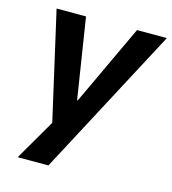

<svg xmlns="http://www.w3.org/2000/svg" viewBox="-103 -586 764 851"><g transform="rotate(15 279.0 -160.5)"><path d="M56 180 174 -23V35L52 -501H187L245 -132H248L421 -501H558L197 180Z"/></g></svg>

Font: Nunito Sans 7pt SemiCondensed
Style: Bold Italic
Weight: 700
Width: 4
Italic angle: -9°
Designer: Vernon Adams
Foundry: Vernon Adams
Version: Version 3.101;gftools[0.9.27]